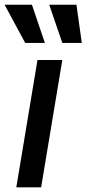

<svg xmlns="http://www.w3.org/2000/svg" viewBox="-65 -803 371 823"><path d="M4.9 0 95.7 -545.9H202.1L111.3 0ZM43 -619.1 -45.4 -782.7H71.8L127.4 -619.1ZM202.1 -619.1 146 -782.7H262.7L285.6 -619.1Z"/></svg>

Font: Inter Tight Medium
Style: Italic
Weight: 500
Italic angle: -9.39999°
Designer: Rasmus Andersson
Foundry: rsms
Version: Version 3.004